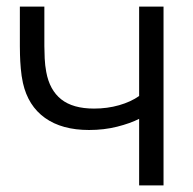

<svg xmlns="http://www.w3.org/2000/svg" viewBox="-20 -560 584 580"><path d="M400.3 0V-201Q373.5 -187.3 333.9 -177.3Q294.3 -167.3 249 -167.3Q167 -167.3 115.9 -203.8Q64.8 -240.3 49.3 -309.3Q44.7 -330.2 42.8 -353Q40.8 -375.8 40.4 -394.4Q40 -413 40 -421V-540H114V-421Q114 -404.5 115 -383.4Q116 -362.3 119.7 -342.7Q129.7 -288 164.9 -260Q200.2 -232 264 -232Q304.2 -232 339.9 -242.2Q375.7 -252.5 400.3 -270V-540H474V0Z"/></svg>

Font: Manrope ExtraLight
Style: Regular
Weight: 200
Designer: Mikhail Sharanda
Foundry: Mikhail Sharanda
Version: Version 4.505